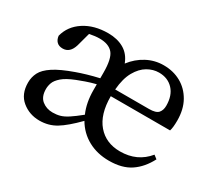

<svg xmlns="http://www.w3.org/2000/svg" viewBox="-100 -664 957 861"><g transform="rotate(30 378.5 -234.0)"><path d="M530 -442Q500 -442 471.5 -425.5Q443 -409 422.5 -373Q402 -337 397 -278H572Q608 -278 620 -292Q632 -306 632 -329Q632 -382 604 -412Q576 -442 530 -442ZM172 13Q120 13 81.5 -18.5Q43 -50 43 -110Q43 -138 55.5 -162.5Q68 -187 103 -210Q138 -233 203 -256Q225 -264 254 -272.5Q283 -281 314 -288V-317Q314 -390 292 -415.5Q270 -441 223 -441Q200 -441 171 -435L152 -365Q138 -319 101 -319Q81 -319 70 -330Q59 -341 57 -360Q71 -415 121.5 -448Q172 -481 245 -481Q292 -481 326 -461.5Q360 -442 376 -400Q405 -438 445.5 -459.5Q486 -481 532 -481Q582 -481 621.5 -459Q661 -437 684.5 -395.5Q708 -354 708 -296Q708 -260 702 -242H395V-241Q395 -148 438 -98Q481 -48 554 -48Q643 -48 696 -113L714 -99Q686 -45 643 -16Q600 13 532 13Q471 13 423.5 -13Q376 -39 348 -87Q295 -33 257 -10Q219 13 172 13ZM127 -125Q127 -85 150 -66.5Q173 -48 205 -48Q226 -48 243.5 -53Q261 -58 282.5 -72Q304 -86 336 -112Q314 -162 314 -227V-257Q286 -250 262 -241.5Q238 -233 223 -227Q180 -210 159.5 -192Q139 -174 133 -157.5Q127 -141 127 -125Z"/></g></svg>

Font: Source Serif 4 Subhead
Style: Regular
Weight: 400
Designer: Frank Grießhammer
Foundry: Adobe Systems Incorporated
Version: Version 4.004;hotconv 1.0.117;makeotfexe 2.5.65602